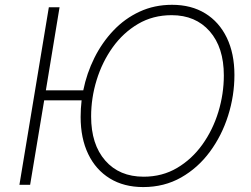

<svg xmlns="http://www.w3.org/2000/svg" viewBox="-20 -757 1027 787"><path d="M224.1 -727.1 168 -386.7H321.3Q335.4 -456.5 366.9 -519.8Q398.4 -583 445.1 -632.1Q491.7 -681.2 552.2 -709.2Q612.8 -737.3 685.1 -737.3Q764.2 -737.3 821.3 -702.1Q878.4 -667 909.7 -602.3Q940.9 -537.6 940.9 -449.7Q940.9 -364.7 915 -283Q889.2 -201.2 840.3 -135Q791.5 -68.8 722.4 -29.5Q653.3 9.8 566.9 9.8Q487.8 9.8 430.2 -25.6Q372.6 -61 341.6 -125.5Q310.5 -189.9 310.5 -277.8Q310.5 -311.5 314.5 -345.7H161.1L103.5 0.5H59.6L180.2 -727.1ZM568.8 -32.7Q645 -32.7 705.8 -68.6Q766.6 -104.5 809.6 -164.6Q852.5 -224.6 875 -298.3Q897.5 -372.1 897.5 -447.8Q897.5 -562.5 839.6 -628.7Q781.7 -694.8 683.6 -694.8Q606.9 -694.8 545.9 -658.9Q484.9 -623 441.9 -563Q398.9 -502.9 376.2 -429.2Q353.5 -355.5 353.5 -279.8Q353.5 -165 411.4 -98.9Q469.2 -32.7 568.8 -32.7Z"/></svg>

Font: Inter Extra Light
Style: Italic
Weight: 200
Italic angle: -9.39999°
Designer: Rasmus Andersson
Foundry: rsms
Version: Version 4.000;git-3c8e0fc